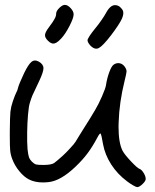

<svg xmlns="http://www.w3.org/2000/svg" viewBox="-20 -745 634 783"><path d="M175.3 -579.1Q162.6 -591.8 163.6 -603Q164.6 -614.3 180.2 -634.8Q196.8 -656.7 202.6 -668Q209 -679.2 209 -689.5Q209 -699.7 221.7 -712.4Q234.4 -725.1 244.6 -725.1Q255.9 -725.1 268.1 -711.9Q280.3 -698.7 280.3 -686.5Q280.3 -671.9 263.7 -639.6Q247.1 -606.9 229.5 -587.9Q218.3 -575.7 209.5 -570.8Q204.6 -568.4 200.7 -567.4Q189 -565.4 175.3 -579.1ZM349.1 -558.6Q344.2 -564 340.3 -570.3Q336.9 -576.7 336.9 -581.1Q336.9 -585 345.7 -599.1Q355 -612.8 367.7 -628.4Q380.9 -644 393.6 -662.6Q406.2 -680.7 411.6 -690.9Q422.9 -712.4 435.5 -720.2Q447.8 -727.5 462.4 -721.2Q467.8 -718.8 473.1 -712.9Q478.5 -707.5 481 -702.1Q482.9 -697.3 482.9 -691.9Q482.9 -681.2 476.1 -666.5Q465.3 -644 433.6 -602.1Q399.4 -557.6 383.3 -549.3Q377.9 -546.4 372.6 -546.4Q361.3 -546.4 349.1 -558.6ZM499 -4.9Q459 -34.7 433.6 -74.2Q408.2 -113.8 400.4 -156.2Q393.6 -196.8 390.1 -200.2Q387.2 -203.6 376.5 -183.1Q357.4 -147 336.9 -119.6Q316.9 -92.8 288.1 -65.4Q228 -7.8 178.7 -2.4Q166.5 -1 155.3 -1Q122.1 -1 98.1 -13.2Q77.6 -23.9 59.6 -45.9Q41 -67.9 30.8 -94.2Q22.9 -113.8 21.5 -132.3Q20 -147.5 20 -188.5Q20 -188.5 20 -210.9Q20.5 -268.6 22.5 -289.6Q24.9 -310.5 32.2 -331.5Q36.6 -344.7 41 -355.5Q45.4 -366.7 46.9 -368.7Q48.3 -370.6 50.8 -377Q52.7 -382.8 54.2 -389.2Q55.7 -395.5 63 -412.6Q70.3 -429.7 78.6 -447.3Q96.2 -483.4 108.9 -493.2Q120.1 -502.4 135.3 -495.1Q135.7 -495.1 136.2 -494.6Q137.2 -494.1 138.2 -493.7Q157.2 -482.9 157.2 -466.8Q157.2 -451.2 139.6 -414.1Q117.2 -367.2 112.3 -356Q107.4 -344.7 101.6 -325.2Q97.2 -311.5 94.2 -276.9Q91.3 -242.2 90.8 -206.1Q90.8 -196.3 90.8 -186.5Q90.8 -176.8 90.8 -168Q91.3 -150.4 92.3 -136.7Q94.7 -113.8 98.1 -104Q101.6 -94.2 109.9 -85.9Q119.1 -76.7 127.4 -74.2Q135.3 -72.3 159.2 -72.3Q189.9 -72.8 200.7 -80.1Q210.9 -87.4 235.4 -109.4Q252 -124.5 267.1 -141.6Q282.7 -158.2 288.1 -167Q293 -175.3 302.7 -190.9Q312 -206.1 320.3 -219.2Q335 -242.2 346.7 -261.2Q358.4 -280.3 368.2 -296.9Q381.3 -318.8 396 -352.1Q410.2 -384.8 412.1 -397Q416.5 -426.3 425.8 -451.2Q435.1 -476.1 444.3 -481.9Q456.1 -489.7 469.2 -486.8Q482.4 -483.4 490.2 -470.7Q496.1 -461.9 496.1 -453.6Q495.6 -445.3 488.3 -416Q466.3 -327.1 463.9 -246.6Q463.4 -237.3 463.4 -228.5Q463.4 -162.1 480 -129.9Q487.8 -115.2 514.2 -86.9Q540.5 -59.1 549.3 -56.2Q557.1 -53.7 565.9 -39.6Q574.2 -25.9 574.2 -15.1Q574.2 -6.8 561.5 5.4Q548.3 18.1 539.6 18.1Q535.2 18.1 523.4 11.2Q511.2 4.4 499 -4.9Z"/></svg>

Font: Casuwalt
Style: Regular
Weight: 400
Designer: Walter E Stewart
Version: 0.1